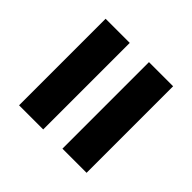

<svg xmlns="http://www.w3.org/2000/svg" viewBox="-71 -731 742 742"><g transform="rotate(-45 300.0 -360.5)"><path d="M64 -545H537V-413H64ZM64 -308H537V-176H64Z"/></g></svg>

Font: Mona Sans ExtraBold
Style: Regular
Weight: 800
Designer: Deni Anggara
Foundry: GitHub
Version: Version 2.000